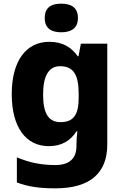

<svg xmlns="http://www.w3.org/2000/svg" viewBox="-20 -853 678 1047"><path d="M314 -833C264 -833 224 -816 224 -755C224 -695 264 -677 314 -677C363 -677 405 -695 405 -755C405 -816 363 -833 314 -833ZM249 -625C124 -625 44 -523 44 -340C44 -158 122 -56 246 -56C316 -56 365 -86 397 -137H402C399 -114 397 -88 397 -69V-58C397 11 359 47 282 47C201 47 139 33 72 5V142C135 166 199 174 282 174C471 174 565 91 565 -65V-615H421L408 -546H404C370 -595 321 -625 249 -625ZM308 -492C382 -492 409 -443 409 -341V-320C409 -226 380 -187 310 -187C245 -187 215 -234 215 -337C215 -440 246 -492 308 -492Z"/></svg>

Font: Noto Sans Malayalam UI ExtraBold
Style: Regular
Weight: 800
Designer: Jelle Bosma - Monotype Design Team
Foundry: Monotype Imaging Inc.
Version: Version 2.104